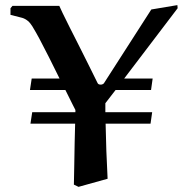

<svg xmlns="http://www.w3.org/2000/svg" viewBox="-20 -727 736 751"><path d="M568.8 -243.2H393.1Q394 -189.9 396 -136.5Q397.9 -83 400.9 -27.8L287.1 3.9L269 -4.9Q270 -39.1 270.5 -82.5Q271 -126 272 -168.5Q272.9 -210.9 273.9 -243.2H99.1L106 -288.1H274.9Q274.9 -288.1 274.9 -296.9Q274.9 -296.9 263.7 -318.8Q252.9 -340.8 235.8 -375H97.2L104 -419.9H212.9Q192.9 -460.9 171.4 -503.4Q149.9 -545.9 133.8 -576.2Q121.6 -599.1 106.2 -624.5Q90.8 -649.9 66.9 -657.2L21 -668.9V-694.8L28.8 -704.1H211.9Q213.9 -699.2 224.9 -676Q235.8 -652.8 252.9 -619.4Q270 -585.9 289.6 -546.9Q309.1 -507.8 328.1 -470Q347.2 -432.1 361.8 -401.9Q364.7 -396 374 -396Q380.9 -396 386.2 -400.9L571.8 -689.9L673.8 -707L674.8 -694.8L465.8 -419.9H577.1L570.8 -375H432.1L392.1 -323.2Q392.1 -306.2 392.1 -288.1H575.2Z"/></svg>

Font: Aref Ruqaa
Style: Bold
Weight: 700
Designer: Abdullah Aref
Version: Version 1.002